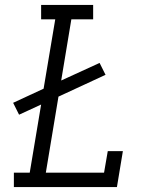

<svg xmlns="http://www.w3.org/2000/svg" viewBox="-20 -755 640 775"><path d="M452 0H36V-58H100L146 -333L57 -292L33 -340L156 -397L203 -677H146V-735H356V-677H268L227 -430L382 -501L406 -453L216 -365L165 -58H400L415 -145H476Z"/></svg>

Font: Iosevka HT Light Extended
Style: Italic
Weight: 300
Width: 7
Italic angle: -9°
Monospace: yes
Designer: Belleve Invis
Foundry: Belleve Invis
Version: Version 32.3.0; ttfautohint (v1.8.4)